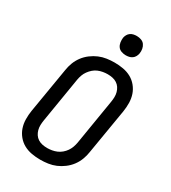

<svg xmlns="http://www.w3.org/2000/svg" viewBox="-228 -1067 1055 1188"><g transform="rotate(30 300.0 -473.0)"><path d="M255 8Q223 8 192.5 2.5Q162 -3 136.5 -17Q111 -31 92 -54Q73 -77 63.5 -105Q54 -133 53.5 -164.5Q53 -196 58 -227L112 -550Q116 -577 126 -603.5Q136 -630 153.5 -653.5Q171 -677 195 -695Q219 -713 245 -724Q271 -735 299 -739Q327 -743 354 -743Q386 -743 416.5 -737.5Q447 -732 472.5 -718Q498 -704 517 -681Q536 -658 545.5 -630Q555 -602 555.5 -570.5Q556 -539 551 -508L497 -185Q493 -158 483 -131.5Q473 -105 455.5 -81.5Q438 -58 414 -40Q390 -22 364 -11Q338 0 310 4Q282 8 255 8ZM256 -76Q272 -76 289.5 -79Q307 -82 323.5 -89Q340 -96 354 -108Q368 -120 378 -134.5Q388 -149 394 -165.5Q400 -182 403 -199L456 -521Q459 -539 459.5 -556.5Q460 -574 455.5 -590.5Q451 -607 442 -620.5Q433 -634 419 -643Q405 -652 388 -655.5Q371 -659 353 -659Q337 -659 319.5 -656Q302 -653 285.5 -646Q269 -639 255.5 -627Q242 -615 231.5 -600.5Q221 -586 215 -569.5Q209 -553 206 -536L153 -214Q150 -196 149.5 -178.5Q149 -161 153.5 -144.5Q158 -128 167 -114.5Q176 -101 190 -92Q204 -83 221 -79.5Q238 -76 256 -76ZM390 -816Q374 -816 358.5 -821.5Q343 -827 334 -839.5Q325 -852 322.5 -868.5Q320 -885 322 -902Q324 -913 330 -924Q336 -935 346 -942Q356 -949 367.5 -951.5Q379 -954 391 -954Q407 -954 422.5 -948.5Q438 -943 447 -930.5Q456 -918 459 -901.5Q462 -885 459 -868Q457 -857 451 -846Q445 -835 435 -828Q425 -821 413.5 -818.5Q402 -816 390 -816Z"/></g></svg>

Font: Iosevka Custom Medium
Style: Italic
Weight: 500
Italic angle: -9°
Designer: Belleve Invis
Foundry: Belleve Invis
Version: Version 27.0.1